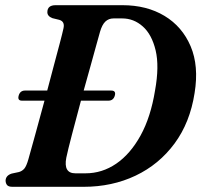

<svg xmlns="http://www.w3.org/2000/svg" viewBox="-20 -720 776 740"><path d="M1.5 -23.5Q2 -43.5 25 -51L53 -57Q65.5 -60.5 73.8 -70.2Q82 -80 89.5 -106.5Q98.5 -138 115.5 -200Q132.5 -262 151.5 -332H65Q46.5 -332 52 -351.5Q57.5 -371 76.5 -371H162Q175.5 -422 188.2 -470Q201 -518 210.8 -554.8Q220.5 -591.5 224.5 -610Q231 -637 208.5 -643.5L182 -650Q162.5 -657.5 162.5 -673Q162.5 -700 194.5 -700H452Q545.5 -700 614 -658.8Q682.5 -617.5 714.8 -541.5Q747 -465.5 730 -361.5Q712.5 -248 652.8 -167Q593 -86 502.5 -43Q412 0 302 0H28.5Q13 0 7.5 -6.5Q2 -13 1.5 -23.5ZM309.5 -52Q373.5 -52 428 -89.2Q482.5 -126.5 521.8 -197.8Q561 -269 577.5 -371Q594.5 -464.5 579.8 -526Q565 -587.5 530.2 -618.2Q495.5 -649 451 -649H417.5Q399 -649 386.2 -637Q373.5 -625 365.5 -597.5Q360.5 -580.5 351 -545.5Q341.5 -510.5 328.8 -465.2Q316 -420 302.5 -371H408.5Q428 -371 422.5 -351.5Q417 -332 397.5 -332H292Q273.5 -263 257.5 -202Q241.5 -141 235.5 -112Q224 -52 270.5 -52Z"/></svg>

Font: Fraunces 72pt Soft SemiBold
Style: Italic
Weight: 600
Italic angle: -16°
Version: Version 1.000;[b76b70a41]